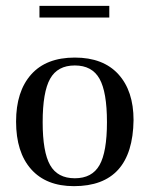

<svg xmlns="http://www.w3.org/2000/svg" viewBox="-20 -627 512 657"><path d="M233 10Q138 10 86.5 -48Q35 -106 35 -211Q35 -314 86.5 -372Q138 -430 236 -430Q333 -430 385 -373Q437 -316 437 -216Q434 10 233 10ZM346 -209Q346 -312 320.5 -357.5Q295 -403 236 -403Q177 -403 151.5 -357.5Q126 -312 126 -209Q126 -107 151.5 -62Q177 -17 236 -17Q295 -17 320.5 -62Q346 -107 346 -209ZM115 -567V-607H354V-567Z"/></svg>

Font: UnnaRegular
Style: Regular
Weight: 400
Designer: Jorge de Buen Unna
Foundry: Omnibus-Type
Version: Version 2.008;hotconv 1.0.109;makeotfexe 2.5.65596